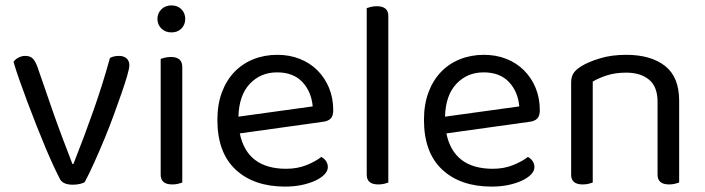

<svg xmlns="http://www.w3.org/2000/svg" viewBox="-20 -678 2610 711"><path d="M421 -471Q438 -471 448.5 -462Q459 -453 459 -436Q459 -425 451 -397.5Q443 -370 430 -332.5Q417 -295 400.5 -250Q384 -205 365.5 -160.5Q347 -116 328.5 -75Q310 -34 294 -4Q289 0 276.5 3Q264 6 250 6Q213 6 202 -15Q193 -32 179 -62Q165 -92 149 -130Q133 -168 116 -211Q99 -254 83 -296.5Q67 -339 53 -378.5Q39 -418 30 -449Q37 -459 49 -465Q61 -471 73 -471Q91 -471 100.5 -462Q110 -453 118 -432L180 -253Q186 -236 195 -211.5Q204 -187 213.5 -161.5Q223 -136 232.5 -112Q242 -88 248 -71H252Q292 -172 326.5 -270Q361 -368 387 -463Q400 -471 421 -471Z M655 -2Q650 0 640 2.5Q630 5 618 5Q575 5 575 -31V-460Q580 -462 590.5 -464.5Q601 -467 613 -467Q655 -467 655 -430ZM563 -608Q563 -629 577.5 -643.5Q592 -658 615 -658Q638 -658 652 -643.5Q666 -629 666 -608Q666 -587 652 -572.5Q638 -558 615 -558Q592 -558 577.5 -572.5Q563 -587 563 -608Z M868 -184Q895 -53 1040 -53Q1082 -53 1116 -67Q1150 -81 1170 -97Q1194 -83 1194 -59Q1194 -45 1181.5 -32Q1169 -19 1147.5 -9Q1126 1 1097.5 7Q1069 13 1036 13Q920 13 852.5 -50Q785 -113 785 -234Q785 -291 801.5 -335.5Q818 -380 847.5 -411Q877 -442 918 -458.5Q959 -475 1007 -475Q1052 -475 1090 -460Q1128 -445 1155.5 -417.5Q1183 -390 1198.5 -352.5Q1214 -315 1214 -270Q1214 -248 1204 -238.5Q1194 -229 1176 -227ZM1006 -410Q945 -410 905 -367.5Q865 -325 863 -246L1138 -284Q1133 -339 1099.5 -374.5Q1066 -410 1006 -410Z M1418 -2Q1413 0 1403 2.5Q1393 5 1381 5Q1338 5 1338 -31V-648Q1343 -650 1353.5 -652.5Q1364 -655 1375 -655Q1418 -655 1418 -619V-2Z M1633 -184Q1660 -53 1805 -53Q1847 -53 1881 -67Q1915 -81 1935 -97Q1959 -83 1959 -59Q1959 -45 1946.5 -32Q1934 -19 1912.5 -9Q1891 1 1862.5 7Q1834 13 1801 13Q1685 13 1617.5 -50Q1550 -113 1550 -234Q1550 -291 1566.5 -335.5Q1583 -380 1612.5 -411Q1642 -442 1683 -458.5Q1724 -475 1772 -475Q1817 -475 1855 -460Q1893 -445 1920.5 -417.5Q1948 -390 1963.5 -352.5Q1979 -315 1979 -270Q1979 -248 1969 -238.5Q1959 -229 1941 -227ZM1771 -410Q1710 -410 1670 -367.5Q1630 -325 1628 -246L1903 -284Q1898 -339 1864.5 -374.5Q1831 -410 1771 -410Z M2415 -301Q2415 -357 2383.5 -383Q2352 -409 2299 -409Q2259 -409 2228 -399Q2197 -389 2175 -376V-2Q2170 0 2160 2.5Q2150 5 2138 5Q2095 5 2095 -31V-372Q2095 -393 2103.5 -406.5Q2112 -420 2133 -433Q2159 -449 2202 -462Q2245 -475 2299 -475Q2390 -475 2442.5 -434Q2495 -393 2495 -305V-2Q2490 0 2479.5 2.5Q2469 5 2458 5Q2415 5 2415 -31V-301Z"/></svg>

Font: Baloo Chettan 2
Style: Regular
Weight: 400
Designer: Maithili Shingre, Unnati Kotecha and Ek Type
Foundry: Ek Type
Version: Version 1.640;hotconv 1.0.111;makeotfexe 2.5.65597; ttfautoh